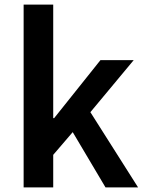

<svg xmlns="http://www.w3.org/2000/svg" viewBox="-20 -817 629 837"><path d="M83 0V-797H212V-302H216L418 -555H563L374 -328L582 0H440L297 -241L212 -142V0Z"/></svg>

Font: Noto Sans JP SemiBold
Style: Regular
Weight: 600
Designer: Ryoko NISHIZUKA  (kana, bopomofo & ideographs); Paul D. Hunt (Latin, Greek & Cyrillic); Sandoll Communications , Soo-you
Foundry: Adobe
Version: Version 2.004-H2;hotconv 1.0.118;makeotfexe 2.5.65603